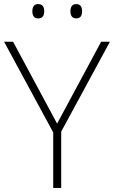

<svg xmlns="http://www.w3.org/2000/svg" viewBox="-20 -918 557 938"><path d="M138 -863C138 -843 146 -828 166 -828C189 -828 196 -843 196 -863C196 -883 189 -898 166 -898C146 -898 138 -883 138 -863ZM324 -863C324 -843 332 -828 352 -828C374 -828 381 -843 381 -863C381 -883 374 -898 352 -898C332 -898 324 -883 324 -863ZM259 -314 44 -714H0L240 -271V0H279V-275L517 -714H474Z"/></svg>

Font: Noto Sans Sinhala UI ExtraLight
Style: Regular
Weight: 200
Designer: Jelle Bosma - Monotype Design Team
Foundry: Monotype Imaging Inc.
Version: Version 2.006